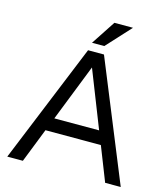

<svg xmlns="http://www.w3.org/2000/svg" viewBox="-131 -1016 981 1118"><g transform="rotate(15 360.0 -457.0)"><path d="M312 -720H408L702 0H608L527 -206H193L112 0H18ZM495 -286 360 -629 225 -286ZM419 -914H531L397 -768H323Z"/></g></svg>

Font: Aspekta Variable
Style: Regular
Weight: 400
Designer: Ivo Dolenc
Version: Version 2.100